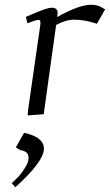

<svg xmlns="http://www.w3.org/2000/svg" viewBox="-20 -476 458 800"><path d="M28.8 287.1Q42 275.4 55.4 261.5Q68.8 247.6 84 223.6Q99.1 199.7 99.1 182.1Q99.1 164.6 87.2 157.2Q75.2 149.9 64.9 149.9L45.9 138.2L80.1 78.1Q85.4 78.1 97.4 81.5Q109.4 85 125 92Q140.6 99.1 151.9 112.5Q163.1 126 163.1 143.1Q163.1 196.8 43.9 304.2ZM87.9 -405.8Q142.6 -429.2 163.1 -436.5Q183.6 -443.8 195.8 -443.8Q220.2 -443.8 220.2 -421.9Q220.2 -415 219.2 -410.2L217.8 -404.8Q309.1 -456.1 358.9 -456.1Q384.3 -456.1 400.9 -446.8L418 -437L383.8 -377Q334 -394 289.1 -394Q254.4 -394 213.9 -372.1L162.1 0L95.2 4.9L97.2 -19L147.9 -372.1Q150.9 -393.1 141.1 -393.1Q129.9 -393.1 94.2 -378.9Z"/></svg>

Font: Dehuti
Style: Italic
Weight: 400
Version: Version 1.2